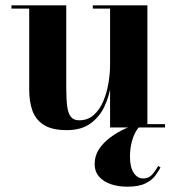

<svg xmlns="http://www.w3.org/2000/svg" viewBox="-20 -480 664 723"><path d="M231.5 10Q175.5 10 144.8 -9.8Q114 -29.5 102 -63.5Q90 -97.5 90 -141V-447.5H23V-460H229.5V-148.5Q229.5 -106.5 233 -79.8Q236.5 -53 247 -40Q257.5 -27 278 -27Q310.5 -27 332.8 -46.8Q355 -66.5 368.5 -98Q382 -129.5 388.2 -166Q394.5 -202.5 394.5 -236.5L404 -238.5Q404 -202 397.5 -159.2Q391 -116.5 372.8 -78Q354.5 -39.5 320.5 -14.8Q286.5 10 231.5 10ZM394.5 0V-447.5H329.5V-460H535V-12.5H601.5V0ZM459.5 223Q426.5 223 398.8 214Q371 205 353.8 186Q336.5 167 336.5 137Q336.5 107 352.5 82.2Q368.5 57.5 394.8 38Q421 18.5 451.2 4.5Q481.5 -9.5 510 -18L514 -10Q503.5 -4 493.2 12.5Q483 29 476.2 54.2Q469.5 79.5 469.5 111Q469.5 149.5 483.5 170.8Q497.5 192 519 192Q539.5 192 552 178.5Q564.5 165 575.5 145L584.5 150.5Q577 164.5 564.5 181.5Q552 198.5 527.2 210.8Q502.5 223 459.5 223Z"/></svg>

Font: Bodoni Moda 18pt
Style: Bold
Weight: 700
Designer: Owen Earl
Foundry: indestructible type
Version: Version 2.004